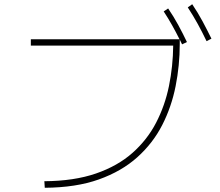

<svg xmlns="http://www.w3.org/2000/svg" viewBox="-20 -868 1040 909"><path d="M958 -673Q938 -715 916 -755Q894 -795 869 -833L890 -848Q917 -808 939 -767Q961 -726 981 -685ZM192 21 190 -10Q331 -11 434 -46.5Q537 -82 607 -144Q677 -206 719 -287Q761 -368 780 -461Q799 -554 800 -652H126V-682H830Q813 -716 794.5 -749Q776 -782 755 -814L776 -828Q802 -790 824 -749.5Q846 -709 865 -669L842 -658Q837 -670 831 -681V-660Q831 -559 811.5 -460.5Q792 -362 748 -276Q704 -190 630 -123.5Q556 -57 448 -18.5Q340 20 192 21Z"/></svg>

Font: Murecho ExtraLight
Style: Regular
Weight: 200
Designer: Neil Summerour
Foundry: Positype
Version: Version 1.010; ttfautohint (v1.8.3)